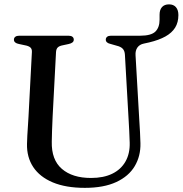

<svg xmlns="http://www.w3.org/2000/svg" viewBox="-20 -868 859 903"><path d="M585.5 -294.5 567.5 -610.5Q566.5 -629 557.2 -638.8Q548 -648.5 529 -653L501 -661Q477.5 -666 477.5 -681.5Q477.5 -690 483.8 -695Q490 -700 501.5 -700H638.5Q691 -700 710.8 -719.5Q730.5 -739 730.5 -775.5V-799Q730.5 -822 742 -834.8Q753.5 -847.5 775 -847.5Q796 -847.5 807.5 -834.2Q819 -821 819 -797Q819 -763 803.8 -738.2Q788.5 -713.5 758 -696.5Q727.5 -679.5 681.5 -668.5L656.5 -663Q636.5 -659 626.2 -644.5Q616 -630 617.5 -608L635.5 -296.5Q637 -271 638.5 -246Q640 -221 640.5 -194.5Q642 -134.5 613.8 -86.8Q585.5 -39 526.8 -11.8Q468 15.5 379 15.5Q289.5 15.5 228.2 -10.2Q167 -36 136.2 -82.5Q105.5 -129 107 -191.5Q107 -206.5 108.5 -230.2Q110 -254 111.5 -278Q113 -302 114 -318.5L130 -623Q131 -637.5 122.8 -644.8Q114.5 -652 97.5 -655L69.5 -661Q45.5 -665.5 45.5 -681.5Q45.5 -690 52 -695Q58.5 -700 70 -700H302.5Q314.5 -700 320.8 -695Q327 -690 327 -681.5Q327 -673.5 320.8 -668.5Q314.5 -663.5 303 -661L275 -655Q259 -652 251.8 -645Q244.5 -638 243.5 -623.5L227.5 -319.5Q225.5 -283.5 224.8 -254Q224 -224.5 223.5 -202Q221.5 -116.5 271 -73.8Q320.5 -31 408 -31Q467 -31 508 -51Q549 -71 570.2 -108.5Q591.5 -146 590 -197.5Q589 -229.5 587.8 -252Q586.5 -274.5 585.5 -294.5Z"/></svg>

Font: Fraunces 11pt
Style: Regular
Weight: 400
Version: Version 1.000;[b76b70a41]